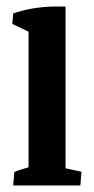

<svg xmlns="http://www.w3.org/2000/svg" viewBox="-20 -568 287 588"><path d="M20.5 0 23.9 -41Q41 -48.8 67.4 -55.7V-471.2L17.6 -494.6L20.5 -526.9Q72.8 -545.4 138.7 -547.9H180.7V-52.7L229.5 -42L226.1 0Z"/></svg>

Font: Markazi Text
Style: Bold
Weight: 700
Designer: Borna Izadpanah (Arabic designer), Fiona Ross (Arabic design director) and Florian Runge (Latin designer)
Foundry: Borna Izadpanah and Florian Runge
Version: Version 1.001; ttfautohint (v1.8.3)